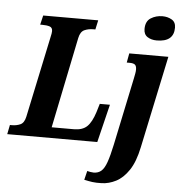

<svg xmlns="http://www.w3.org/2000/svg" viewBox="-85 -831 1057 1130"><g transform="rotate(5 443.5 -266.0)"><path d="M-21 0 -10 -55H2Q29 -55 51.5 -65Q74 -75 82 -112L183 -590Q186 -603 187.5 -612Q189 -621 189 -627Q189 -648 172 -653.5Q155 -659 128 -659H116L129 -714H454L442 -659H430Q401 -659 377.5 -648.5Q354 -638 346 -600L236 -63H367Q418 -63 445 -89Q472 -115 491 -175L506 -225H566L511 0ZM807 -626Q775 -626 752.5 -640.5Q730 -655 730 -687Q730 -733 760.5 -752Q791 -771 829 -771Q860 -771 884 -757Q908 -743 908 -710Q908 -626 807 -626ZM557 239Q524 240 502.5 237Q481 234 454 228L467 175Q473 177 485 179Q497 181 505 181Q532 181 550 165.5Q568 150 581.5 112Q595 74 609 8L693 -392Q696 -408 698.5 -420.5Q701 -433 701 -445Q701 -465 692 -473Q683 -481 660 -481H643L653 -536H884L769 8Q751 95 717.5 145Q684 195 642 216.5Q600 238 557 239Z"/></g></svg>

Font: Noto Serif Condensed ExtraBold
Style: Italic
Weight: 800
Width: 3
Italic angle: -12°
Designer: Monotype Design Team
Foundry: Monotype Imaging Inc.
Version: Version 2.014; ttfautohint (v1.8.4.7-5d5b)